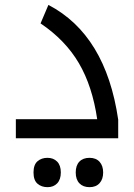

<svg xmlns="http://www.w3.org/2000/svg" viewBox="-20 -566 549 786"><path d="M463.9 0H44.9V-78.1H377.9Q358.4 -212.4 303.2 -306.9Q248 -401.4 146 -470.2L178.2 -545.9Q413.1 -423.3 463.9 -76.2ZM387.7 183.8Q373 200.2 346.7 200.2Q320.3 200.2 305.2 184.6Q290 168.9 290 140.1Q290 111.3 304.9 95.7Q319.8 80.1 346.4 80.1Q373 80.1 387.7 96.4Q402.3 112.8 402.3 140.1Q402.3 167.5 387.7 183.8ZM214.1 184.6Q199.2 200.2 174.6 200.2Q149.9 200.2 133.5 186Q117.2 171.9 117.2 140.1Q117.2 108.4 133.5 94.2Q149.9 80.1 174.3 80.1Q198.7 80.1 213.9 95.5Q229 110.8 229 139.9Q229 168.9 214.1 184.6Z"/></svg>

Font: DroidArabicKufi
Style: Regular
Weight: 400
Designer: Pascal Zoghbi
Foundry: Ascender Corporation
Version: Version 1.00